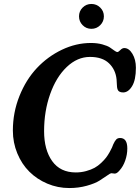

<svg xmlns="http://www.w3.org/2000/svg" viewBox="-20 -928 700 961"><path d="M393.6 -802Q375.5 -820.3 375.5 -846.2Q375.5 -872.1 393.6 -890.1Q411.6 -908.2 437.5 -908.2Q463.4 -908.2 481.7 -890.1Q500 -872.1 500 -846.2Q500 -820.3 481.7 -802Q463.4 -783.7 437.5 -783.7Q411.6 -783.7 393.6 -802ZM326.7 13.2Q269 13.2 217 -8.8Q165 -30.8 127 -68.6Q88.9 -106.4 66.7 -160.2Q44.4 -213.9 44.4 -274.4Q44.4 -365.2 77.4 -447.5Q110.4 -529.8 164.6 -587.4Q218.8 -645 289.8 -679Q360.8 -712.9 435.1 -712.9Q466.8 -712.9 492.4 -705.8Q518.1 -698.7 530.5 -690.2Q543 -681.6 552.7 -674.6Q562.5 -667.5 566.9 -667.5Q572.8 -667.5 582.3 -677.5Q591.8 -687.5 602.1 -687.5Q625.5 -687.5 642.8 -658.7Q660.2 -629.9 660.2 -588.9Q660.2 -527.8 641.1 -496.6Q622.1 -465.3 596.2 -465.3Q573.2 -465.3 567.9 -481.9Q565.4 -489.3 564.9 -505.9Q564.5 -522.5 563.5 -530.3Q558.6 -579.6 525.4 -611.3Q492.2 -643.1 430.2 -643.1Q367.2 -643.1 314.2 -592.8Q261.2 -542.5 231 -457Q200.7 -371.6 200.7 -271.5Q200.7 -178.2 241.2 -121.6Q281.7 -64.9 359.4 -64.9Q386.7 -64.9 411.4 -71.8Q436 -78.6 453.4 -88.1Q470.7 -97.7 486.3 -112.5Q502 -127.4 511 -139.2Q520 -150.9 528.8 -166.7Q537.6 -182.6 540.5 -189.5Q543.5 -196.3 546.9 -205.6Q554.7 -222.7 561.8 -230Q568.8 -237.3 581.1 -237.3Q617.2 -237.3 617.2 -185.1Q617.2 -154.3 606.9 -124.8Q596.7 -95.2 578.6 -75.2Q573.2 -69.3 570.6 -66.7Q567.9 -64 563.2 -61.5Q558.6 -59.1 553.2 -59.1Q550.8 -59.1 545.9 -60.1Q541 -61 536.6 -61Q532.7 -61 516.1 -49.3Q499.5 -37.6 477.5 -23.7Q455.6 -9.8 414.6 1.7Q373.5 13.2 326.7 13.2Z"/></svg>

Font: Cooper* SemiBold
Style: Italic
Weight: 600
Italic angle: -7°
Designer: Owen Earl
Foundry: indestructible type*
Version: Version 0.001